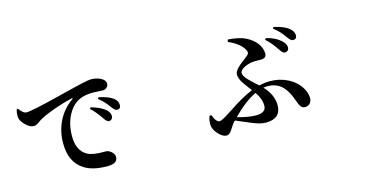

<svg xmlns="http://www.w3.org/2000/svg" viewBox="-70 -1129 3140 1547"><g transform="rotate(-15 1500.0 -355.5)"><path d="M672.9 8.8Q548.8 8.8 479.5 -38.1Q376 -104.5 376 -261.7Q376 -362.3 418.5 -446.8Q460.9 -531.2 539.1 -585.9Q544.9 -589.8 543.9 -592.8Q543 -595.7 536.1 -593.8Q456.1 -575.2 373 -544.9Q290 -514.6 249 -489.3Q244.1 -486.3 235.4 -479.5Q205.1 -457 185.5 -457Q153.3 -457 116.2 -493.2Q79.1 -529.3 78.1 -564.5Q77.1 -593.8 85 -622.1L95.7 -626Q128.9 -579.1 156.2 -579.1Q204.1 -579.1 448.2 -640.6Q484.4 -649.4 502.9 -654.3Q690.4 -702.1 722.7 -702.1Q768.6 -702.1 799.8 -686.5Q842.8 -668 842.8 -633.8Q842.8 -616.2 829.1 -603.5Q815.4 -590.8 793.9 -590.8Q782.2 -590.8 754.9 -592.8Q727.5 -594.7 714.8 -594.7Q622.1 -594.7 569.3 -555.7Q530.3 -528.3 502 -476.6Q460 -400.4 460 -295.9Q460 -177.7 538.1 -133.8Q584 -108.4 678.7 -110.4Q686.5 -110.4 689.5 -110.4Q713.9 -110.4 736.3 -90.8Q759.8 -70.3 759.8 -44.9Q759.8 8.8 672.9 8.8ZM779.3 -338.9Q761.7 -339.8 738.3 -376Q735.4 -379.9 729.5 -388.7Q692.4 -441.4 657.2 -472.7L665 -485.4Q749 -460.9 787.1 -425.8Q812.5 -401.4 812.5 -373Q812.5 -358.4 803.2 -348.6Q793.9 -338.9 779.3 -338.9ZM868.2 -410.2Q856.4 -410.2 845.7 -419.9Q837.9 -426.8 822.3 -447.3Q793 -491.2 740.2 -534.2L747.1 -546.9Q828.1 -530.3 866.2 -501Q897.5 -475.6 897.5 -443.4Q897.5 -410.2 868.2 -410.2Z M1666 18.6Q1633.8 18.6 1597.7 -20.5Q1560.5 -61.5 1560.5 -102.5Q1560.5 -140.6 1573.2 -170.9L1588.9 -171.9Q1598.6 -142.6 1612.8 -125Q1627 -107.4 1640.6 -107.4Q1652.3 -107.4 1673.3 -118.7Q1694.3 -129.9 1752.9 -168Q1868.2 -246.1 1957 -282.2Q1951.2 -290 1939.5 -304.7Q1904.3 -351.6 1891.6 -372.1Q1872.1 -406.2 1872.1 -434.6Q1872.1 -459 1901.4 -488.3Q1918 -505.9 1960 -537.1Q1981.4 -553.7 1989.3 -560.5Q2010.7 -577.1 2000 -599.6Q1971.7 -663.1 1868.2 -708L1875 -726.6Q1969.7 -719.7 2021 -693.8Q2072.3 -668 2103.5 -628.9Q2136.7 -585.9 2136.7 -539.1Q2136.7 -511.7 2112.3 -503.9Q2097.7 -499 2059.6 -501Q2041 -501 2032.2 -501Q1991.2 -498 1956.1 -482.4Q1912.1 -461.9 1912.1 -434.6Q1912.1 -413.1 1942.4 -379.9Q1960 -360.4 2005.9 -319.3Q2017.6 -308.6 2023.4 -303.7Q2071.3 -314.5 2112.3 -314.5Q2194.3 -314.5 2261.7 -280.3Q2321.3 -250 2355.5 -202.1Q2392.6 -150.4 2392.6 -99.6Q2392.6 -76.2 2378.9 -58.6Q2363.3 -39.1 2335.9 -39.1Q2313.5 -39.1 2300.8 -56.6Q2289.1 -70.3 2277.3 -107.4Q2251 -183.6 2216.8 -222.7Q2167 -280.3 2085.9 -280.3Q2068.4 -280.3 2050.8 -277.3Q2125 -199.2 2125 -111.3Q2125 -57.6 2093.8 -28.8Q2062.5 0 2001 0Q1970.7 0 1940.4 -8.8Q1920.9 -13.7 1876 -32.2Q1863.3 -37.1 1836.9 -48.8Q1787.1 -69.3 1760.7 -81.1L1751 -72.3Q1741.2 -61.5 1724.1 -34.7Q1707 -7.8 1698.2 2Q1682.6 18.6 1666 18.6ZM1936.5 -77.1Q2020.5 -77.1 2020.5 -135.7Q2020.5 -194.3 1978.5 -252.9Q1886.7 -210 1782.2 -103.5Q1872.1 -77.1 1936.5 -77.1ZM2292 -505.9Q2273.4 -506.8 2251 -543Q2249 -545.9 2244.1 -552.7Q2203.1 -613.3 2163.1 -646.5L2173.8 -658.2Q2254.9 -638.7 2299.8 -592.8Q2326.2 -567.4 2326.2 -540Q2326.2 -524.4 2316.4 -515.1Q2306.6 -505.9 2292 -505.9ZM2382.8 -585.9Q2371.1 -585.9 2360.4 -595.7Q2352.5 -602.5 2336.9 -623Q2335 -626 2331.1 -631.8Q2293.9 -683.6 2248 -716.8L2255.9 -728.5Q2340.8 -710.9 2380.9 -676.8Q2413.1 -650.4 2413.1 -618.2Q2413.1 -585.9 2382.8 -585.9Z"/></g></svg>

Font: Bpmf GenRyu Min B
Style: B
Weight: 700
Foundry: But Ko
Version: Version 1.320